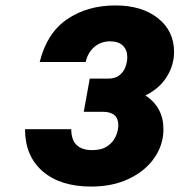

<svg xmlns="http://www.w3.org/2000/svg" viewBox="-20 -678 660 706"><path d="M288 -267 310 -389H379Q404 -389 419.5 -401.5Q435 -414 441.5 -432.5Q448 -451 448 -468Q448 -495 431.5 -510.5Q415 -526 385 -526Q351 -526 327 -505.5Q303 -485 295 -450H126Q152 -556 226.5 -607Q301 -658 404 -658Q502 -658 561 -611Q620 -564 620 -487Q620 -439 593.5 -396Q567 -353 515 -327Q581 -283 581 -203Q581 -146 548 -98Q515 -50 455 -21Q395 8 315 8Q202 8 137 -48Q72 -104 72 -203H242Q242 -126 319 -126Q354 -126 375 -140.5Q396 -155 405.5 -176.5Q415 -198 415 -218Q415 -267 357 -267Z"/></svg>

Font: Overused Grotesk ExtraBold
Style: Italic
Weight: 800
Italic angle: -10°
Version: Version 0.003